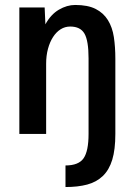

<svg xmlns="http://www.w3.org/2000/svg" viewBox="-20 -556 540 774"><path d="M337 -16V-321Q337 -392 320.5 -420.5Q304 -449 263 -449Q242 -449 224.5 -438Q207 -427 194 -407Q181 -387 173.5 -359.5Q166 -332 166 -299V-16H58V-526H160L163 -458Q185 -498 217.5 -517Q250 -536 283 -536Q334 -536 365.5 -520Q397 -504 415 -475Q433 -446 439 -406.5Q445 -367 445 -319V-16Q445 47 432.5 88Q420 129 394.5 153.5Q369 178 331.5 188Q294 198 244 198V111Q297 111 317 82Q337 53 337 -16Z"/></svg>

Font: D2Coding
Style: Bold
Weight: 700
Monospace: yes
Designer: Yong-Rak Park; Jeong-Hwan Yoon; Sang-Min Lee;
Foundry: NHN Corporation
Version: Version 1.3.2; Build 20180524